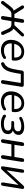

<svg xmlns="http://www.w3.org/2000/svg" viewBox="1779 -2323 544 4160"><g transform="rotate(90 2051.0 -243.0)"><path d="M354.7 6.9Q334.9 6.9 325.4 -4.7Q316 -16.4 318.9 -37.7L347.7 -218.4H288Q260.2 -218.4 240 -212.4Q219.8 -206.3 202.1 -190.9Q184.4 -175.5 162.7 -147.2L58.9 -11Q49.7 1.7 38.3 5Q26.9 8.4 16.2 4.7Q5.6 1.1 -1.5 -7.4Q-8.5 -15.9 -9.2 -27.1Q-9.9 -38.3 -1.1 -50.4L87.2 -168.7Q116.1 -207.1 138.4 -228.9Q160.7 -250.7 181.9 -260.8Q203 -271 227.5 -274L210.7 -250.4L94.6 -438.4Q86.8 -452 88.5 -463.1Q90.2 -474.3 97.9 -481.9Q105.6 -489.4 117 -491.6Q128.4 -493.8 139.6 -489.5Q150.8 -485.1 159.1 -471.5L277.3 -283.1H357.9L385.2 -455.4Q391.1 -493.3 429.4 -493.3Q450.3 -493.3 459.4 -481.9Q468.6 -470.4 465.2 -449.6L438.9 -283.1H515L699.4 -478.7Q709.2 -489.4 720.6 -491.6Q732 -493.8 742 -489.6Q752 -485.5 757.5 -477Q763.1 -468.5 762.1 -457.3Q761.1 -446.1 750.9 -434.9L578.9 -250.4L544 -273.7Q591.3 -269.7 619.3 -243.4Q647.3 -217.1 670.5 -165.9L724.5 -46.9Q731.3 -31.9 727.9 -20.5Q724.5 -9 715.3 -2.3Q706.1 4.5 694.4 5.7Q682.8 6.9 671.6 1.1Q660.5 -4.7 654.7 -18.3L595.6 -147.2Q576.4 -190.1 553.7 -204.3Q530.9 -218.4 493.5 -218.4H428.7L398.9 -30.9Q393.1 6.9 354.7 6.9Z M1059.8 8.9Q990.6 8.9 939.8 -17.2Q889 -43.4 861.7 -91.6Q834.3 -139.7 834.3 -205.6Q834.3 -285 865.9 -350.5Q897.5 -416.1 955.8 -455.7Q1014.2 -495.3 1093.7 -495.3Q1151 -495.3 1189.6 -475.1Q1228.2 -454.9 1250.9 -420.7Q1273.6 -386.5 1280.8 -343.1Q1288 -299.7 1282.4 -254.3Q1280.4 -237 1273.6 -231.3Q1266.7 -225.5 1252.3 -225.5H896.7L904.5 -279H1233.3L1215.3 -265.6Q1222.3 -313 1212 -351.1Q1201.7 -389.3 1172.9 -412.2Q1144.2 -435.2 1092.7 -435.2Q1038.6 -435.2 1002.5 -410.7Q966.4 -386.2 946.3 -348.3Q926.1 -310.5 919 -269.2L915.1 -245.1Q900.9 -159.9 940.9 -108.1Q980.9 -56.4 1063.9 -56.4Q1100.3 -56.4 1133.9 -65Q1167.5 -73.6 1197.7 -93.9Q1211.4 -102.8 1221.9 -102.4Q1232.4 -101.9 1239.1 -95.6Q1245.7 -89.3 1247.5 -79.8Q1249.2 -70.2 1244.6 -59.4Q1239.9 -48.7 1228.2 -40.3Q1194.2 -16.2 1148.1 -3.7Q1101.9 8.9 1059.8 8.9Z M1743.3 6.9Q1723.5 6.9 1714 -5.2Q1704.6 -17.3 1707.5 -38.7L1768 -421.2H1571.6L1561.6 -357.1Q1548 -270 1531.9 -208.9Q1515.9 -147.8 1493.6 -106.7Q1471.4 -65.6 1441.2 -39.8Q1411 -14.1 1369.1 2.5Q1354.5 7.9 1343.5 4.8Q1332.6 1.7 1326.2 -6.8Q1319.9 -15.3 1318.9 -26.3Q1317.9 -37.2 1323.1 -47.2Q1328.2 -57.1 1340.9 -63Q1371.2 -76.6 1393.3 -98Q1415.5 -119.4 1432.7 -153.5Q1449.8 -187.6 1462.7 -238.5Q1475.6 -289.4 1486.7 -361.9L1499.7 -444.1Q1506 -486.3 1548.7 -486.3H1809.6Q1833.4 -486.3 1844.4 -473.5Q1855.3 -460.6 1851.4 -436.8L1787 -30.4Q1781.2 6.9 1743.3 6.9Z M2175.8 8.9Q2106.6 8.9 2055.8 -17.2Q2005 -43.4 1977.7 -91.6Q1950.3 -139.7 1950.3 -205.6Q1950.3 -285 1981.9 -350.5Q2013.5 -416.1 2071.8 -455.7Q2130.2 -495.3 2209.7 -495.3Q2267 -495.3 2305.6 -475.1Q2344.2 -454.9 2366.9 -420.7Q2389.6 -386.5 2396.8 -343.1Q2404 -299.7 2398.4 -254.3Q2396.4 -237 2389.6 -231.3Q2382.7 -225.5 2368.3 -225.5H2012.7L2020.5 -279H2349.3L2331.3 -265.6Q2338.3 -313 2328 -351.1Q2317.7 -389.3 2288.9 -412.2Q2260.2 -435.2 2208.7 -435.2Q2154.6 -435.2 2118.5 -410.7Q2082.4 -386.2 2062.3 -348.3Q2042.1 -310.5 2035 -269.2L2031.1 -245.1Q2016.9 -159.9 2056.9 -108.1Q2096.9 -56.4 2179.9 -56.4Q2216.3 -56.4 2249.9 -65Q2283.5 -73.6 2313.7 -93.9Q2327.4 -102.8 2337.9 -102.4Q2348.4 -101.9 2355.1 -95.6Q2361.7 -89.3 2363.5 -79.8Q2365.2 -70.2 2360.6 -59.4Q2355.9 -48.7 2344.2 -40.3Q2310.2 -16.2 2264.1 -3.7Q2217.9 8.9 2175.8 8.9Z M2645.9 8.9Q2595.3 8.9 2549.8 -3.2Q2504.2 -15.3 2472.4 -38.5Q2461.7 -46 2457.8 -56.2Q2454 -66.5 2456 -76.8Q2458 -87 2464.9 -93.6Q2471.8 -100.2 2482.3 -101.3Q2492.8 -102.4 2505.5 -94Q2535.4 -72.7 2573.2 -63.4Q2611 -54 2650.7 -54Q2719.7 -54 2759.8 -74.3Q2799.8 -94.6 2799.8 -146.3Q2799.8 -178.2 2776.8 -197Q2753.8 -215.8 2708.9 -215.8H2625.9Q2610.2 -215.8 2601.4 -222.8Q2592.7 -229.9 2592.7 -241.6Q2592.7 -258.7 2602.7 -267.9Q2612.7 -277.2 2629.7 -277.2H2709.2Q2756.7 -277.2 2786.9 -300.3Q2817 -323.4 2817 -365Q2817 -396.4 2789.6 -414.4Q2762.1 -432.3 2706 -432.3Q2666.7 -432.3 2628.2 -423.4Q2589.7 -414.6 2553.1 -393.3Q2536.5 -384.4 2524 -388.5Q2511.5 -392.5 2506 -403.5Q2500.6 -414.5 2504.7 -427.7Q2508.8 -440.9 2524.9 -448.8Q2566.8 -472.6 2617.3 -483.9Q2667.8 -495.3 2719.2 -495.3Q2801.9 -495.3 2847.6 -462.8Q2893.4 -430.3 2893.4 -377.4Q2893.4 -317.3 2854.3 -282.3Q2815.3 -247.3 2756.3 -242.3L2760.1 -255.3Q2814.1 -253.9 2845.4 -222.8Q2876.7 -191.8 2876.7 -145.9Q2876.7 -64.8 2813.5 -27.9Q2750.3 8.9 2645.9 8.9Z M3022.2 6.9Q3002.3 6.9 2993.9 -5.7Q2985.4 -18.3 2988.3 -40.6L3053.7 -453.6Q3057.1 -474.4 3068.7 -483.9Q3080.3 -493.3 3098.8 -493.3Q3119.7 -493.3 3128.4 -480.9Q3137.1 -468.5 3133.7 -446.3L3107.9 -283.6H3371.7L3399 -453.6Q3402.4 -474.4 3414 -483.9Q3425.6 -493.3 3444 -493.3Q3464.9 -493.3 3473.4 -480.9Q3481.9 -468.5 3478.5 -446.3L3413.1 -33.3Q3410.2 -13.4 3398.6 -3.2Q3386.9 6.9 3368 6.9Q3348.1 6.9 3339.4 -5.9Q3330.7 -18.7 3333.5 -41L3361.4 -217.9H3097.7L3068.3 -33.3Q3065.4 -12.9 3053.5 -3Q3041.7 6.9 3022.2 6.9Z M3605.9 6.9Q3590 6.9 3582.7 -0.2Q3575.4 -7.4 3574.3 -17.5Q3573.3 -27.6 3574.8 -36.5L3641.7 -457.3Q3647.5 -493.3 3682.5 -493.3Q3701.9 -493.3 3709.6 -481.6Q3717.4 -470 3714 -450.5L3654.8 -77.1H3626.9L3983.9 -468.5Q3991.7 -477.3 4002.7 -485.3Q4013.6 -493.3 4032 -493.3Q4047.4 -493.3 4054.7 -487.1Q4062 -480.8 4063.8 -471Q4065.5 -461.1 4063.6 -450.3L3996.2 -29.5Q3990.4 6.9 3956.4 6.9Q3936.5 6.9 3929 -4.7Q3921.5 -16.4 3923.9 -36.3L3983.5 -409.7H4011.4L3654.4 -18.3Q3646.6 -9.5 3635.2 -1.3Q3623.8 6.9 3605.9 6.9Z"/></g></svg>

Font: Nunito Variable Extra Light
Style: Italic
Weight: 200
Italic angle: -9°
Designer: Vernon Adams
Foundry: Vernon Adams
Version: Version 3.602